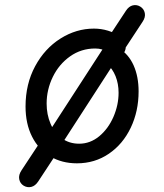

<svg xmlns="http://www.w3.org/2000/svg" viewBox="-20 -645 660 772"><path d="M82.7 -216.8Q82.7 -307 121.2 -378.6Q159.8 -450.2 223.3 -490.1Q286.8 -530 357.8 -530Q386.7 -530 414.4 -521.6Q442.2 -513.2 463 -497.3Q474 -488.7 479.8 -477.9Q485.7 -467.2 485.6 -455.8Q485.5 -444.5 479.3 -434.3Q472.7 -423.7 464 -421.3Q455.3 -419 446 -421.8Q436.7 -424.7 423.5 -431.7L421.7 -432.8L416.8 -435.3Q403 -442.5 390.5 -446.2Q378 -450 362.8 -450Q306.5 -450 261.8 -418.4Q217.2 -386.8 192.3 -335.7Q167.5 -284.5 167.5 -228.5Q167.5 -184.5 183.2 -147.7Q198.8 -110.8 228.5 -89Q258.2 -67.2 298.2 -67.2Q342.8 -67.2 379.1 -97.2Q415.3 -127.3 436.1 -175Q456.8 -222.7 456.8 -272.2Q456.8 -308.3 444.6 -338.8Q432.3 -369.2 409.2 -389.2Q389.8 -409.7 387.5 -425.3Q385.2 -441 397.2 -452.3Q404.2 -459.7 415.2 -461.4Q426.3 -463.2 437.8 -460.2Q449.3 -457.3 457.3 -451.7Q497 -427.3 517.2 -382.2Q537.3 -337 537.3 -277.5Q537.3 -197.8 505.8 -131.7Q474.3 -65.5 417.8 -26.9Q361.2 11.7 289.3 11.7Q228.7 11.7 181.8 -16.2Q134.8 -44 108.8 -95.8Q82.7 -147.5 82.7 -216.8ZM413.5 -479.3 470.7 -440.3 210.2 -37.7 148.5 -70.5ZM389.3 -454.3 486.5 -602Q498.2 -619.7 513.9 -623.4Q529.7 -627.2 544 -618.5Q558.7 -609.5 562.2 -592.6Q565.7 -575.7 553.2 -557.3L456.5 -410.2ZM230.2 -62.3 133.7 84.5Q121.7 102.7 105.7 106.5Q89.7 110.3 75 101.5Q60.7 92.7 57.3 75.6Q54 58.5 66.7 39.5L163 -106.5Z"/></svg>

Font: Monaspace Radon Var
Style: Regular
Weight: 400
Designer: Riley Cran and the Lettermatic Team
Version: Version 1.000 (Monaspace Radon Var)